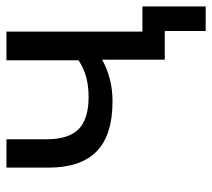

<svg xmlns="http://www.w3.org/2000/svg" viewBox="-52 -492 673 610"><g transform="rotate(-90 285.0 -186.5)"><path d="M492 130V0H404V-71H570V130ZM401 0V-199Q372 -183 339 -174.5Q306 -166 269 -166Q161 -166 109.5 -216.5Q58 -267 58 -369V-503H148V-376Q148 -305 180.5 -273.5Q213 -242 282 -242Q317 -242 345 -249.5Q373 -257 399 -274V-503H490V0Z"/></g></svg>

Font: Mulish Medium
Style: Regular
Weight: 500
Designer: Vernon Adams
Foundry: Vernon Adams
Version: Version 3.603; ttfautohint (v1.8.3)